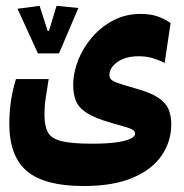

<svg xmlns="http://www.w3.org/2000/svg" viewBox="-20 -454 626 653"><path d="M264.2 178.7Q131.8 178.7 71.8 128.2Q11.7 77.6 11.7 -32.7Q11.7 -70.3 16.8 -107.7Q22 -145 34.2 -185.1H145.5Q139.2 -143.6 135.3 -119.4Q131.3 -95.2 131.3 -62Q131.3 -24.9 143.1 -3.7Q154.8 17.6 189.7 26.1Q224.6 34.7 293.5 34.7Q341.8 34.7 374.3 30.3Q406.7 25.9 423.1 18.1Q439.5 10.3 439.5 0.5Q439.5 -7.8 430.7 -12.9Q421.9 -18.1 402.8 -23.4Q383.8 -28.8 353.5 -37.6Q301.8 -52.7 274.9 -70.1Q248 -87.4 238.5 -110.4Q229 -133.3 229 -164.6Q229 -206.5 245.8 -249.3Q262.7 -292 293.5 -327.6Q324.2 -363.3 366 -385Q407.7 -406.7 458 -406.7Q491.7 -406.7 516.1 -398.2Q540.5 -389.6 560.1 -375.5L540 -239.7Q522.9 -249 500.5 -255.9Q478 -262.7 451.7 -262.7Q419.9 -262.7 397.7 -253.2Q375.5 -243.7 363.8 -229Q352.1 -214.4 352.1 -199.7Q352.1 -190.4 357.4 -184.3Q362.8 -178.2 381.1 -171.6Q399.4 -165 439 -153.8Q491.2 -139.6 517.6 -122.1Q543.9 -104.5 553.2 -82.3Q562.5 -60.1 562.5 -31.7Q562.5 26.4 530.3 74.2Q498 122.1 431.9 150.4Q365.7 178.7 264.2 178.7ZM108.9 -272.5 39.6 -424.3 114.7 -434.1 142.1 -349.1H149.9L163.1 -316.9H136.7L172.4 -434.1L246.6 -426.8L180.7 -272.5Z"/></svg>

Font: Cascadia Mono
Style: Regular
Weight: 400
Monospace: yes
Designer: Aaron Bell
Foundry: Saja Typeworks
Version: Version 2404.023